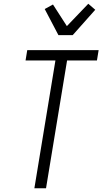

<svg xmlns="http://www.w3.org/2000/svg" viewBox="-20 -1002 545 1022"><path d="M163 0 275 -680H116L125 -735H505L496 -680H337L225 0ZM291 -815 218 -954 262 -978 336 -863 450 -982 487 -950 367 -815Z"/></svg>

Font: Iosevka Term Curly Light
Style: Italic
Weight: 300
Italic angle: -9°
Designer: Belleve Invis
Foundry: Belleve Invis
Version: Version 32.3.0